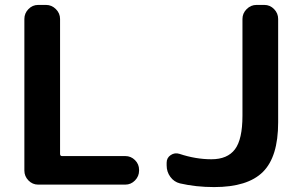

<svg xmlns="http://www.w3.org/2000/svg" viewBox="-20 -750 1219 780"><path d="M711 -5Q687 -11 672 -31.5Q657 -52 657 -78V-89Q657 -109 673.5 -120Q690 -131 709 -125Q775 -103 839 -103Q904 -103 934.5 -143.5Q965 -184 965 -280V-673Q965 -696 982 -713Q999 -730 1022 -730H1054Q1077 -730 1093.5 -713Q1110 -696 1110 -673V-253Q1110 -113 1048 -51.5Q986 10 850 10Q776 10 711 -5ZM489 -116Q512 -116 528.5 -99.5Q545 -83 545 -60V-57Q545 -34 528.5 -17Q512 0 489 0H135Q112 0 95.5 -17Q79 -34 79 -57V-673Q79 -696 95.5 -713Q112 -730 135 -730H167Q190 -730 207 -713Q224 -696 224 -673V-125Q224 -116 232 -116Z"/></svg>

Font: Rounded Mplus 1c Bold
Style: Bold
Weight: 700
Version: Version 1.059.20150529